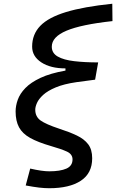

<svg xmlns="http://www.w3.org/2000/svg" viewBox="-20 -767 626 1021"><path d="M241.7 233.9Q216.8 233.9 187.7 230.5Q158.7 227.1 116.7 219.2L140.6 129.4Q203.6 144 241.7 144Q300.3 144 333 129.6Q365.7 115.2 365.7 80.6Q365.7 52.7 335.2 38.8Q304.7 24.9 251.5 9.8Q182.1 -10.3 140.6 -33.4Q99.1 -56.6 81.1 -90.3Q63 -124 63 -174.3Q63 -204.6 74.5 -236.6Q85.9 -268.6 114.7 -298.6Q143.6 -328.6 195.6 -353Q247.6 -377.4 328.1 -391.6V-403.3Q248.5 -403.3 199.7 -435.3Q150.9 -467.3 150.9 -519Q150.9 -584.5 194.1 -629.4Q237.3 -674.3 331.1 -702.9Q424.8 -731.4 577.1 -747.1L578.1 -654.8Q412.1 -636.7 333.7 -603.8Q255.4 -570.8 255.4 -518.6Q255.4 -484.4 287.1 -466.3Q318.8 -448.2 374.8 -441.7Q430.7 -435.1 502 -435.1L485.8 -343.3L386.7 -330.1Q319.3 -320.3 276.4 -302.2Q233.4 -284.2 209.7 -262.5Q186 -240.7 176.8 -220Q167.5 -199.2 167.5 -183.6Q167.5 -146.5 196 -126.2Q224.6 -106 293.9 -83Q348.6 -65.4 388.2 -46.6Q427.7 -27.8 449 0.2Q470.2 28.3 470.2 74.7Q470.2 154.3 409.9 194.1Q349.6 233.9 241.7 233.9Z"/></svg>

Font: Cascadia Code NF
Style: Italic
Weight: 400
Italic angle: -10°
Monospace: yes
Designer: Aaron Bell
Foundry: Saja Typeworks
Version: Version 2404.023; ttfautohint (v1.8.4)